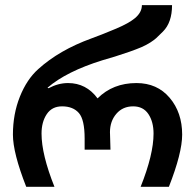

<svg xmlns="http://www.w3.org/2000/svg" viewBox="-20 -740 752 740"><path d="M571.8 -225.1Q571.8 -270.5 552 -300.3Q532.2 -330.1 493.2 -330.1Q453.1 -330.1 428.5 -301.5Q403.8 -272.9 403.8 -230Q403.8 -229.5 404.1 -222.2Q404.3 -214.8 404.8 -198.5Q405.3 -182.1 405.8 -163.1H306.2V-206.1Q306.2 -278.8 284.2 -304.2Q261.7 -330.1 219.2 -330.1Q180.2 -330.1 160.2 -300Q140.1 -270 140.1 -225.1Q140.1 -144.5 189.9 -20H81.1Q29.8 -150.4 29.8 -221.2Q29.8 -300.3 56.6 -367.4Q83.5 -434.6 127.9 -474.1Q208.5 -546.9 332 -591.8Q377.4 -608.4 428.2 -629.9Q476.6 -650.4 500 -669.9Q526.9 -692.4 526.9 -720.2H643.1Q643.1 -653.3 607.9 -618.2Q589.4 -599.6 581.8 -592.8Q574.2 -585.9 559.6 -576.4Q544.9 -566.9 524.9 -558.1Q485.4 -541.5 422.9 -522L375 -507.8Q236.3 -464.8 163.1 -401.9L167 -399.9Q204.6 -419.9 242.2 -419.9Q312.5 -419.9 356 -360.8Q415 -419.9 505.9 -419.9Q585.9 -419.9 634 -363Q682.1 -306.2 682.1 -221.2Q682.1 -150.4 630.9 -20H522Q571.8 -144.5 571.8 -225.1Z"/></svg>

Font: Miedinger*
Style: Bold
Weight: 700
Version: Version 001.000